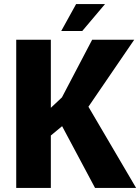

<svg xmlns="http://www.w3.org/2000/svg" viewBox="-20 -923 688 943"><path d="M59.7 -728H229.7V-393.5L284.2 -444.7L432.7 -728H639.3L414.3 -398.8L648.5 0H446.8L285 -303.3L229.7 -257.5V0H59.7ZM280.7 -770.7 353.8 -903H495.8L384 -770.7Z"/></svg>

Font: Murecho Thin
Style: Regular
Weight: 100
Designer: Neil Summerour
Foundry: Positype
Version: Version 1.010